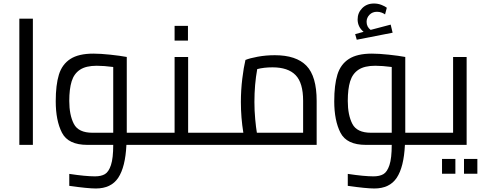

<svg xmlns="http://www.w3.org/2000/svg" viewBox="-20 -824 2754 1092"><path d="M90 -718H167V0H90Z M824 0H699Q693 126 652.5 187Q612 248 525 248Q479 248 374 233V165Q467 179 520 179Q555 179 576.5 166.5Q598 154 611 115Q624 76 624 0H477Q368 0 332.5 -69Q297 -138 297 -248Q297 -341 315 -399.5Q333 -458 380 -488.5Q427 -519 511 -519Q551 -519 607.5 -513Q664 -507 701 -500V-69H824ZM506 -69H624V-443Q570 -450 530 -450Q469 -450 435 -427.5Q401 -405 387.5 -361.5Q374 -318 374 -250Q374 -170 400 -119.5Q426 -69 506 -69Z M824 0ZM1199 -69V0H824V-69H973V-500H1050V-69ZM973 -677H1049V-593H973Z M1781 -250V0H1199V-69H1364Q1350 -155 1350 -244Q1350 -311 1358 -376.5Q1366 -442 1376 -483Q1400 -493 1446 -501.5Q1492 -510 1543 -510Q1665 -510 1723 -450Q1781 -390 1781 -250ZM1441 -69H1704V-251Q1704 -353 1661 -397Q1618 -441 1530 -441Q1481 -441 1443 -431Q1427 -344 1427 -244Q1427 -195 1431.5 -146.5Q1436 -98 1441 -69Z M1881 0ZM2408 0H2283Q2277 126 2236.5 187Q2196 248 2109 248Q2063 248 1958 233V165Q2051 179 2104 179Q2139 179 2160.5 166.5Q2182 154 2195 115Q2208 76 2208 0H2061Q1952 0 1916.5 -69Q1881 -138 1881 -248Q1881 -341 1899 -399.5Q1917 -458 1964 -488.5Q2011 -519 2095 -519Q2135 -519 2191.5 -513Q2248 -507 2285 -500V-69H2408ZM2090 -69H2208V-443Q2154 -450 2114 -450Q2053 -450 2019 -427.5Q1985 -405 1971.5 -361.5Q1958 -318 1958 -250Q1958 -170 1984 -119.5Q2010 -69 2090 -69ZM2213 -638 2009 -598 2000 -630 2048 -643Q2014 -671 2014 -714Q2014 -751 2040 -777.5Q2066 -804 2107 -804Q2130 -804 2150 -796Q2170 -788 2180 -780L2170 -742Q2164 -747 2151.5 -752Q2139 -757 2124 -757Q2098 -757 2081.5 -740Q2065 -723 2065 -700Q2065 -671 2088 -654L2202 -684Z M2408 0ZM2634 -500V0H2408V-69H2557V-500ZM2494 80H2570V164H2494ZM2619 80H2695V164H2619Z"/></svg>

Font: Cairo
Style: Regular
Weight: 400
Designer: Mohamed Gaber, the designers of Titillium
Foundry: Kief Type Foundry
Version: Version 2.009; ttfautohint (v1.5.33-1714) -l 8 -r 50 -G 200 